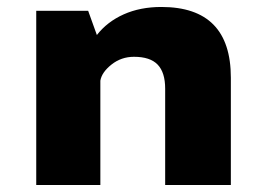

<svg xmlns="http://www.w3.org/2000/svg" viewBox="-20 -531 750 551"><path d="M84 0V-500H233L258 -430.5Q287.5 -468.5 335 -489.8Q382.5 -511 443 -511Q642.5 -511 642.5 -308V0H454V-276.5Q454 -323 432.5 -345.5Q411 -368 364.5 -368Q328 -368 300 -345.8Q272 -323.5 268 -299.5V0Z"/></svg>

Font: League Mono ExtraBold
Style: Regular
Weight: 800
Width: 6
Designer: Tyler Finck
Foundry: The League of Moveable Type / Tyler Finck
Version: Version 2.210